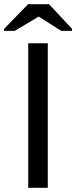

<svg xmlns="http://www.w3.org/2000/svg" viewBox="-42 -894 363 914"><path d="M92.3 0H185.5V-688H92.3ZM300.8 -756.8 191.4 -874H91.8L-22.5 -756.8V-747.1H28.3L141.6 -814.9H142.6L249.5 -747.1H300.8Z"/></svg>

Font: Arimo
Style: Regular
Weight: 400
Designer: Steve Matteson
Foundry: Monotype Imaging Inc.
Version: Version 1.32